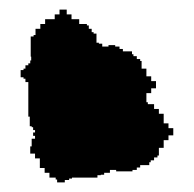

<svg xmlns="http://www.w3.org/2000/svg" viewBox="-20 -393 404 400"><path d="M23 -232H29V-229H33V-222H39V-150H42V-130H46V-128H49V-122H53V-117H49V-110H53V-104H46V-88H43V-73H53V-63H63V-43H73V-33H83V-23H96V-19H99V-13H115V-18H124V-21H130V-23H183V-28H190V-29H197V-33H209V-39H222V-36H256V-39H265V-44H272V-49H291V-55H294V-59H301V-65H308V-69H311V-85H321V-101H331V-111H341V-126H331V-136H321V-156H311V-166H301V-176H288V-180H285V-199H295V-209H305V-224H295V-234H285V-250H275V-266H272V-270H265V-276H258V-280H255V-286H236V-291H229V-296H220V-299H206V-296H193V-302H186V-304H181V-323H175V-326H171V-333H165V-340H161V-343H145V-353H129V-363H119V-373H104V-363H94V-353H74V-343H64V-333H54V-320H50V-317H44V-275H45V-267H43V-261H39V-257H33V-250H29V-247H23Z"/></svg>

Font: Camosport
Style: Regular
Weight: 400
Version: Version 001.000